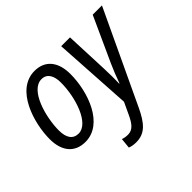

<svg xmlns="http://www.w3.org/2000/svg" viewBox="-178 -768 1232 1232"><g transform="rotate(-45 438.0 -152.0)"><path d="M182 9C345 9 422 -204 422 -368C422 -480 367 -545 273 -545C101 -545 32 -310 32 -166C32 -54 88 9 182 9ZM411 241C493 241 534 188 577 99L876 -536H792L653 -231C638 -198 615 -141 602 -103H599C601 -144 600 -201 598 -249L586 -536H506L539 1L502 80C476 137 451 169 408 169C390 169 374 166 360 161L353 231C368 237 386 241 411 241ZM189 -60C139 -60 113 -97 113 -164C113 -283 165 -476 267 -476C318 -476 340 -432 340 -373C340 -233 281 -60 189 -60Z"/></g></svg>

Font: Noto Sans Condensed
Style: Italic
Weight: 400
Width: 3
Italic angle: -12°
Designer: Monotype Design Team
Foundry: Monotype Imaging Inc.
Version: Version 2.013